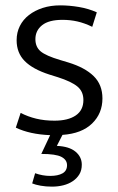

<svg xmlns="http://www.w3.org/2000/svg" viewBox="-20 -496 441 716"><path d="M324 -396Q295 -410 268.5 -416Q242 -422 213 -422Q162 -422 137 -402Q112 -382 112 -350Q112 -321 131.5 -304.5Q151 -288 205 -272L235 -263Q297 -244 329.5 -212Q362 -180 362 -129Q362 -73 323.5 -35.5Q285 2 213 7L192 48Q238 50 261.5 69.5Q285 89 285 118Q285 139 276 154Q267 169 251.5 179.5Q236 190 216 195Q196 200 174 200Q151 200 131.5 196.5Q112 193 100 188L111 150Q139 160 167 160Q196 160 213 150.5Q230 141 230 120Q230 100 209 89Q188 78 134 78L167 8Q91 5 39 -20L57 -75Q84 -61 115 -53.5Q146 -46 183 -46Q234 -46 262.5 -65.5Q291 -85 291 -123Q291 -155 268.5 -173.5Q246 -192 196 -208L164 -218Q102 -238 72 -268.5Q42 -299 42 -346Q42 -375 54 -399Q66 -423 88 -440Q110 -457 139.5 -466.5Q169 -476 205 -476Q238 -476 274 -470Q310 -464 341 -450Z"/></svg>

Font: Mukta Light
Style: Regular
Weight: 300
Designer: Girish Dalvi and Yashodeep Gholap
Foundry: Ek Type
Version: Version 2.538;PS 1.002;hotconv 16.6.51;makeotf.lib2.5.65220;